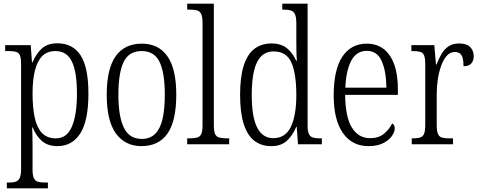

<svg xmlns="http://www.w3.org/2000/svg" viewBox="-20 -780 2594 1038"><path d="M17 238V207H26Q51 207 65.5 202Q80 197 87 181.5Q94 166 94 133V-433Q94 -466 87.5 -481Q81 -496 66 -500Q51 -504 25 -504H8V-536H146L153 -443H156Q174 -488 205.5 -517Q237 -546 290 -546Q373 -546 415.5 -481Q458 -416 458 -274Q458 -127 414 -58.5Q370 10 290 10Q239 10 207 -17.5Q175 -45 157 -91H154Q155 -70 155.5 -40.5Q156 -11 156 25V136Q156 168 163 183Q170 198 185 202.5Q200 207 223 207H239V238ZM282 -32Q342 -32 369 -96.5Q396 -161 396 -275Q396 -389 369 -446.5Q342 -504 280 -504Q235 -504 208 -476.5Q181 -449 168.5 -397.5Q156 -346 156 -274Q156 -199 167.5 -145Q179 -91 206.5 -61.5Q234 -32 282 -32Z M744 10Q657 10 607 -58Q557 -126 557 -268Q557 -407 605 -475.5Q653 -544 747 -544Q837 -544 885 -476Q933 -408 933 -268Q933 -126 885.5 -58Q838 10 744 10ZM746 -29Q792 -29 819.5 -57Q847 -85 859 -138Q871 -191 871 -268Q871 -387 842.5 -445.5Q814 -504 746 -504Q677 -504 648.5 -445Q620 -386 620 -268Q620 -151 649.5 -90Q679 -29 746 -29Z M992 0V-32H1003Q1030 -32 1046 -36.5Q1062 -41 1068.5 -56.5Q1075 -72 1075 -105V-656Q1075 -689 1067.5 -704.5Q1060 -720 1045 -724Q1030 -728 1007 -728H992V-760H1136V-105Q1136 -72 1142.5 -56.5Q1149 -41 1165 -36.5Q1181 -32 1208 -32H1219V0Z M1447 10Q1393 10 1355.5 -18.5Q1318 -47 1298 -108.5Q1278 -170 1278 -267Q1278 -365 1298 -426.5Q1318 -488 1356 -516.5Q1394 -545 1448 -545Q1500 -545 1531.5 -519Q1563 -493 1581 -452H1585Q1583 -476 1582.5 -502.5Q1582 -529 1582 -555V-654Q1582 -688 1574.5 -703.5Q1567 -719 1552.5 -723.5Q1538 -728 1515 -728H1506V-760H1643V-101Q1643 -70 1650 -55.5Q1657 -41 1671.5 -36.5Q1686 -32 1710 -32H1720V0H1591L1584 -95H1582Q1562 -47 1530.5 -18.5Q1499 10 1447 10ZM1457 -33Q1523 -33 1552.5 -94.5Q1582 -156 1582 -266Q1582 -381 1555.5 -441.5Q1529 -502 1459 -502Q1419 -502 1392.5 -476Q1366 -450 1353.5 -398Q1341 -346 1341 -265Q1341 -147 1370.5 -90Q1400 -33 1457 -33Z M1972 10Q1883 10 1833.5 -61.5Q1784 -133 1784 -263Q1784 -404 1831 -474Q1878 -544 1963 -544Q2043 -544 2087 -480Q2131 -416 2131 -298V-267H1846Q1847 -147 1882.5 -90Q1918 -33 1981 -33Q2027 -33 2056 -57Q2085 -81 2100 -113Q2106 -110 2110 -103.5Q2114 -97 2114 -85Q2114 -67 2098.5 -44.5Q2083 -22 2051.5 -6Q2020 10 1972 10ZM2069 -306Q2068 -395 2043.5 -450Q2019 -505 1963 -505Q1907 -505 1879 -452Q1851 -399 1847 -306Z M2206 0V-32H2211Q2236 -32 2251 -36.5Q2266 -41 2272.5 -56.5Q2279 -72 2279 -106V-433Q2279 -466 2272.5 -481Q2266 -496 2250.5 -500Q2235 -504 2209 -504H2204V-536H2328L2337 -431H2340Q2351 -460 2365.5 -486Q2380 -512 2403.5 -528.5Q2427 -545 2462 -545Q2502 -545 2521.5 -526Q2541 -507 2541 -476Q2541 -452 2528 -437Q2515 -422 2486 -422Q2486 -447 2482 -464Q2478 -481 2467.5 -490Q2457 -499 2438 -499Q2414 -499 2395.5 -478.5Q2377 -458 2365 -424.5Q2353 -391 2347 -351.5Q2341 -312 2341 -275V-103Q2341 -71 2348 -55.5Q2355 -40 2370 -36Q2385 -32 2409 -32H2429V0Z"/></svg>

Font: Noto Serif Ethiopic Condensed Light
Style: Regular
Weight: 300
Width: 3
Designer: Monotype Design Team
Foundry: Monotype Imaging Inc.
Version: Version 2.102